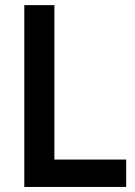

<svg xmlns="http://www.w3.org/2000/svg" viewBox="-20 -740 533 760"><path d="M76.2 -719.7H195.3V-108.4H479.5V0H76.2Z"/></svg>

Font: Reddit Sans Fudge SemiBold
Style: Regular
Weight: 600
Designer: Stephen Hutchings
Foundry: Reddit
Version: Version 1.011